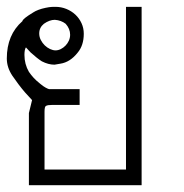

<svg xmlns="http://www.w3.org/2000/svg" viewBox="-20 -544 541 564"><path d="M74.2 -250 53.2 -272.9Q43.5 -284.2 34.2 -296.6Q24.9 -309.1 16.1 -321.8Q7.8 -334.5 3.9 -346.9Q0 -359.4 0 -372.1Q0 -441.9 45.9 -481.9Q45.9 -488.3 78.1 -507.8Q84 -511.7 93 -515.1Q102.1 -518.6 113.8 -521Q125 -523.4 132.1 -523.7Q139.2 -523.9 143.1 -523.9Q159.7 -523.9 174.8 -517.8Q189.9 -511.7 201.4 -501Q212.9 -490.2 219.5 -475.8Q226.1 -461.4 226.1 -444.8Q226.1 -410.6 208 -389.2Q186 -361.3 157.2 -356.9L140.1 -354Q122.1 -354 103 -363.8Q95.2 -368.7 87.2 -375.2Q79.1 -381.8 69.8 -390.1L56.2 -404.8Q51.8 -398.9 51.8 -382.8Q51.8 -355.5 64.9 -333Q71.3 -323.7 78.6 -315.7Q85.9 -307.6 98.1 -297.9Q106.9 -290.5 113.5 -286.9Q120.1 -283.2 124 -282.2H213.9V-235.8H133.8Q119.6 -235.8 115.2 -232.9Q110.8 -231.4 110.8 -215.8V-45.9H350.1V-523.9H396V0H64.9V-211.9ZM95.2 -445.8Q95.2 -435.5 99.9 -426.5Q104.5 -417.5 111.6 -410.6Q118.7 -403.8 127.2 -399.9Q135.7 -396 143.1 -396Q150.9 -396 158.7 -399.9Q166.5 -403.8 172.6 -410.2Q178.7 -416.5 182.4 -424.8Q186 -433.1 186 -441.9Q186 -459.5 172.9 -474.1Q159.7 -484.4 141.1 -485.8Q125.5 -485.8 108.9 -474.1Q95.2 -462.9 95.2 -445.8Z"/></svg>

Font: Defago Noto Sans
Style: Regular
Weight: 400
Designer: John M. Durdin
Foundry: Lao IT Dev Co., Ltd.
Version: Version 1.000 2007 initial release